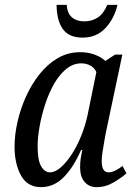

<svg xmlns="http://www.w3.org/2000/svg" viewBox="-20 -761 550 791"><path d="M149 10Q93 10 66.5 -38Q40 -86 40 -157Q40 -205 52 -258.5Q64 -312 87 -363Q110 -414 143 -455.5Q176 -497 218 -521.5Q260 -546 311 -546Q343 -546 370 -536Q397 -526 414 -510L454 -536H484L416 -214Q414 -203 410 -181Q406 -159 402.5 -136Q399 -113 399 -98Q399 -51 427 -51Q441 -51 455.5 -58.5Q470 -66 485 -77L501 -47Q481 -29 448 -9.5Q415 10 378 10Q347 10 328.5 -11.5Q310 -33 310 -71Q310 -93 312.5 -108.5Q315 -124 319 -143H314Q283 -72 242.5 -31Q202 10 149 10ZM186 -51Q207 -51 230.5 -71.5Q254 -92 276 -126Q298 -160 315 -202.5Q332 -245 341 -288L377 -464Q369 -482 352 -491Q335 -500 315 -500Q281 -500 252.5 -476.5Q224 -453 202.5 -415Q181 -377 166 -331Q151 -285 143 -239.5Q135 -194 135 -158Q135 -101 149.5 -76Q164 -51 186 -51ZM320 -606Q265 -606 239.5 -640.5Q214 -675 213 -741H255Q257 -706 276.5 -689.5Q296 -673 327 -673Q359 -673 383 -689Q407 -705 422 -741H464Q451 -685 414.5 -645.5Q378 -606 320 -606Z"/></svg>

Font: Noto Serif Condensed
Style: Italic
Weight: 400
Width: 3
Italic angle: -12°
Designer: Monotype Design Team
Foundry: Monotype Imaging Inc.
Version: Version 2.014; ttfautohint (v1.8.4.7-5d5b)